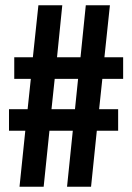

<svg xmlns="http://www.w3.org/2000/svg" viewBox="-20 -710 502 730"><path d="M369.1 -410.2 356.9 -294.9H429.2V-212.9H348.1L326.2 0H234.9L256.8 -212.9H168L146 0H54.2L76.2 -212.9H14.2V-294.9H85L97.2 -410.2H34.2V-492.2H105L126 -689.9H216.8L196.8 -492.2H286.1L306.2 -689.9H397.9L377 -492.2H448.2V-410.2ZM276.9 -410.2H188L175.8 -294.9H265.1Z"/></svg>

Font: D-DIN Condensed
Style: DINCondensed-Bold
Weight: 700
Width: 3
Designer: Charles Nix
Foundry: Datto Inc.
Version: Version 1.10